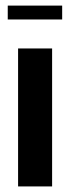

<svg xmlns="http://www.w3.org/2000/svg" viewBox="-20 -669 252 689"><path d="M203.1 -648.9V-599.1H7.8V-648.9ZM44.9 -495.1H167V0H44.9Z"/></svg>

Font: Moniqa Black Paragraph
Style: Regular
Weight: 900
Designer: Rajesh Rajput
Foundry: Rajesh Rajput
Version: Version 1.000